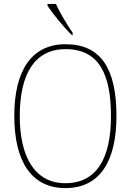

<svg xmlns="http://www.w3.org/2000/svg" viewBox="-20 -951 669 981"><path d="M348 -771H351V-784C325 -822 285 -886 266 -931H223V-921C246 -886 309 -807 348 -771ZM314 10C493 10 575 -131 575 -358C575 -597 498 -725 315 -725C143 -725 53 -593 53 -359C53 -129 139 10 314 10ZM314 -15C159 -15 81 -147 81 -358C81 -573 157 -700 315 -700C485 -700 547 -573 547 -358C547 -145 476 -15 314 -15Z"/></svg>

Font: Noto Serif SemiCondensed Thin
Style: Regular
Weight: 100
Width: 4
Designer: Monotype Design Team
Foundry: Monotype Imaging Inc.
Version: Version 2.015